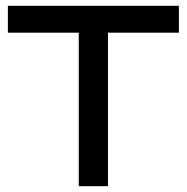

<svg xmlns="http://www.w3.org/2000/svg" viewBox="-20 -638 640 658"><path d="M250 0V-618H350V0ZM7 -526V-618H593V-526Z"/></svg>

Font: Victor Mono Thin
Style: Regular
Weight: 100
Monospace: yes
Designer: Rune Bjørnerås
Version: Version 1.561;gftools[0.9.30]